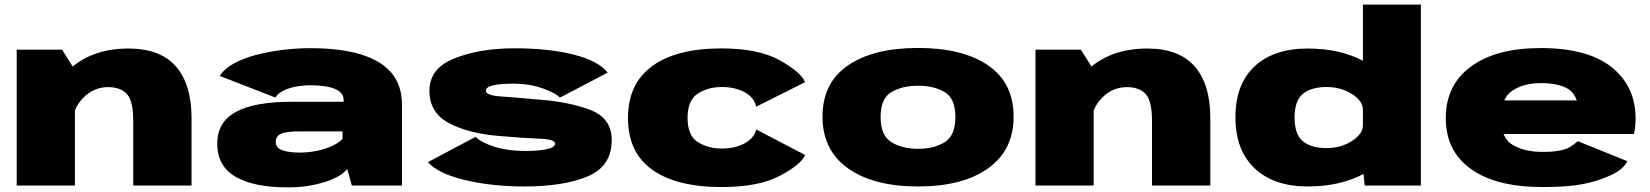

<svg xmlns="http://www.w3.org/2000/svg" viewBox="-20 -805 7160 833"><path d="M52.5 0H305V-501L249.5 -589.5H52.5ZM558 0H811V-293Q811 -439.5 743 -517Q675 -594.5 537.5 -594.5Q371.5 -594.5 271.2 -494.5Q171 -394.5 171 -322L293.5 -259.5Q293.5 -332 340 -379.5Q386.5 -427 448.5 -427Q503.5 -427 530.8 -396.8Q558 -366.5 558 -280.5Z M1231.5 8Q1274.5 8 1314.8 1.8Q1355 -4.5 1389 -15.2Q1423 -26 1448.2 -40.5Q1473.5 -55 1486.5 -72L1506.5 0H1724V-350.5Q1724 -435 1678.2 -489Q1632.5 -543 1543.8 -569.5Q1455 -596 1325 -596Q1265 -596 1203.8 -588.2Q1142.5 -580.5 1088.2 -566Q1034 -551.5 993.2 -528.8Q952.5 -506 933.5 -475.5L1174.5 -382Q1186.5 -400.5 1210.5 -412.2Q1234.5 -424 1265.2 -429.5Q1296 -435 1326.5 -435Q1371.5 -435 1403.8 -428.2Q1436 -421.5 1453.5 -407.5Q1471 -393.5 1471 -370.5V-363.5H1245Q1165 -363.5 1104.2 -352.5Q1043.5 -341.5 1003 -319.2Q962.5 -297 942.5 -262.8Q922.5 -228.5 922.5 -181.5Q922.5 -132.5 942.8 -96.5Q963 -60.5 1003 -37.5Q1043 -14.5 1100 -3.2Q1157 8 1231.5 8ZM1280.5 -143Q1256 -143 1236.8 -145.8Q1217.5 -148.5 1203.8 -153.8Q1190 -159 1183.2 -167.5Q1176.5 -176 1176.5 -189.5Q1176.5 -203 1182.8 -212Q1189 -221 1201.5 -225.8Q1214 -230.5 1234.2 -232.8Q1254.5 -235 1281.5 -235H1466V-202.5Q1450.5 -185.5 1420.8 -171.8Q1391 -158 1354 -150.5Q1317 -143 1280.5 -143Z M2254.5 4Q2426 4 2530 -40Q2634 -84 2634 -197Q2634 -293 2540 -328.5Q2446 -364 2311 -373.5Q2219.5 -382 2153.8 -386.5Q2088 -391 2088 -411Q2088 -427 2118 -434.5Q2148 -442 2209 -442Q2277 -442 2333.2 -422Q2389.5 -402 2409.5 -381.5L2616.5 -490Q2575.5 -542 2466 -568.8Q2356.5 -595.5 2213.5 -595.5Q2061.5 -595.5 1952.2 -552Q1843 -508.5 1843 -411.5Q1843 -314.5 1930.2 -269.5Q2017.5 -224.5 2153 -214.5Q2249 -206 2318.5 -203.5Q2388 -201 2388 -182Q2388 -165 2351.2 -157.5Q2314.5 -150 2260.5 -150Q2180 -150 2121.8 -169.5Q2063.5 -189 2043.5 -211.5L1836.5 -101.5Q1882 -51 1998.8 -23.5Q2115.5 4 2254.5 4Z M3111 6.5Q3269.5 6.5 3361.8 -41.5Q3454 -89.5 3473 -132.5L3260.5 -243.5Q3253 -207 3211.8 -183.8Q3170.5 -160.5 3111 -160.5Q3053.5 -160.5 3008.2 -188.2Q2963 -216 2963 -293.5Q2963 -371 3008 -399.2Q3053 -427.5 3111 -427.5Q3171 -427.5 3212 -404.2Q3253 -381 3260.5 -342L3473 -448.5Q3454 -493 3361.8 -544Q3269.5 -595 3111 -595Q2914.5 -595 2809.5 -518.2Q2704.5 -441.5 2704.5 -293.5Q2704.5 -144 2809.5 -68.8Q2914.5 6.5 3111 6.5Z M3963 4Q4157 4 4267.2 -74.8Q4377.5 -153.5 4377.5 -299Q4377.5 -445.5 4267.2 -521.2Q4157 -597 3963 -597Q3769.5 -597 3659 -521.2Q3548.5 -445.5 3548.5 -299Q3548.5 -153.5 3659 -74.8Q3769.5 4 3963 4ZM3963 -159.5Q3893.5 -159.5 3847 -188.5Q3800.5 -217.5 3800.5 -297.5Q3800.5 -377.5 3847 -405.2Q3893.5 -433 3963 -433Q4033 -433 4079 -405.2Q4125 -377.5 4125 -297.5Q4125 -217.5 4079 -188.5Q4033 -159.5 3963 -159.5Z M4472.5 0H4725V-501L4669.5 -589.5H4472.5ZM4978 0H5231V-293Q5231 -439.5 5163 -517Q5095 -594.5 4957.5 -594.5Q4791.5 -594.5 4691.2 -494.5Q4591 -394.5 4591 -322L4713.5 -259.5Q4713.5 -332 4760 -379.5Q4806.5 -427 4868.5 -427Q4923.5 -427 4950.8 -396.8Q4978 -366.5 4978 -280.5Z M5900.5 0H6144.5V-785H5893V-79.5ZM5653.5 4Q5795 4 5898.2 -51.5Q6001.5 -107 6001.5 -156L5893 -262Q5893 -223.5 5844.8 -193Q5796.5 -162.5 5736 -162.5Q5668.5 -162.5 5632.5 -192.2Q5596.5 -222 5596.5 -295Q5596.5 -368 5632.5 -397.8Q5668.5 -427.5 5736 -427.5Q5796.5 -427.5 5844.8 -397.5Q5893 -367.5 5893 -329L6001.5 -434Q6001.5 -483 5898.2 -538.8Q5795 -594.5 5653.5 -594.5Q5506.5 -594.5 5423.2 -517.2Q5340 -440 5340 -296.5Q5340 -153.5 5423.2 -74.8Q5506.5 4 5653.5 4Z M6672 6.5V-146Q6594 -146 6543.5 -176Q6492.5 -204 6492.5 -292Q6492.5 -380.5 6542 -412Q6591.5 -444.5 6665.5 -444.5Q6740.5 -444.5 6784 -419Q6809.5 -402 6821 -369.5H6471V-223.5H7069Q7076 -253 7076 -292Q7076 -429.5 6972.5 -513.5Q6867.5 -596.5 6664.5 -596.5Q6471 -596.5 6362 -516.5Q6252.5 -436.5 6252.5 -292.5Q6252.5 -149 6363 -71Q6471.5 6.5 6672 6.5ZM6672 -146V6.5Q6782.5 6.5 6845.5 -6Q6907.5 -17.5 6964.5 -43Q7021 -67.5 7040.5 -105.5L6825.5 -192.5Q6806.5 -176 6789.5 -166Q6772 -156.5 6745 -151.5Q6718.5 -146 6672 -146Z"/></svg>

Font: Anybody Expanded Black
Style: Regular
Weight: 900
Width: 7
Designer: Tyler Finck
Foundry: Etcetera Type Company
Version: Version 1.113;gftools[0.9.25]